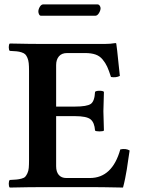

<svg xmlns="http://www.w3.org/2000/svg" viewBox="-20 -843 640 865"><path d="M232.9 -362.8H316.9Q372.1 -362.8 389.2 -375Q406.2 -387.2 408.2 -429.2Q413.1 -434.1 428.2 -434.1Q443.4 -434.1 448.2 -429.2Q445.8 -356.9 445.8 -341.8Q445.8 -335.4 448.2 -254.9Q444.3 -251 428.2 -251Q412.1 -251 408.2 -254.9Q405.8 -291 387.9 -305.4Q370.1 -319.8 316.9 -319.8H232.9V-94.2Q232.9 -68.8 244.9 -54.9Q256.8 -41 278.8 -41H384.8Q485.8 -41 522 -169.9Q546.9 -175.3 564 -165Q562.5 -155.8 558.1 -126Q553.7 -96.2 551.3 -79.8Q548.8 -63.5 543.9 -39.6Q539.1 -15.6 534.2 2Q531.7 2 507.6 1.5Q483.4 1 451.7 0.5Q419.9 0 398.9 0H169.9Q113.8 0 23.9 2Q19.5 -2.4 19.5 -15.1Q19.5 -27.8 23.9 -32.2Q44.4 -33.2 54.9 -34.2Q65.4 -35.2 77.1 -38.3Q88.9 -41.5 93.8 -46.9Q98.6 -52.2 103.5 -62.5Q108.4 -72.8 109.6 -86.7Q110.8 -100.6 110.8 -122.1V-523.9Q110.8 -544.9 109.4 -558.6Q107.9 -572.3 103.5 -582.5Q99.1 -592.8 93.8 -598.1Q88.4 -603.5 77.1 -607.2Q65.9 -610.8 54.7 -611.8Q43.5 -612.8 23.9 -613.8Q19.5 -618.2 19.5 -630.4Q19.5 -642.6 23.9 -647Q115.7 -645 169.9 -645H451.2Q477.1 -645 500 -648.9Q503.9 -648.9 503.9 -646Q504.9 -642.6 507.8 -616Q510.7 -589.4 514.4 -553.2Q518.1 -517.1 520 -501Q502.9 -492.2 480 -496.1Q470.7 -525.4 462.9 -542.5Q455.1 -559.6 442.1 -575.2Q429.2 -590.8 410.2 -597.4Q391.1 -604 363.8 -604H282.2Q257.8 -604 245.4 -589.1Q232.9 -574.2 232.9 -549.8ZM409.2 -772H165Q159.2 -772 156 -778.3Q152.8 -784.7 152.8 -791Q152.8 -801.3 159.4 -812.3Q166 -823.2 174.8 -823.2H418.9Q425.3 -823.2 429.2 -817.4Q433.1 -811.5 433.1 -806.2Q433.1 -795.9 425.8 -783.9Q418.5 -772 409.2 -772Z"/></svg>

Font: Common Serif SemiBold
Style: Regular
Weight: 600
Designer: Philipp H. Poll, Khaled Hosny
Foundry: Stefan Peev, Context Ltd.
Version: Version 1.026